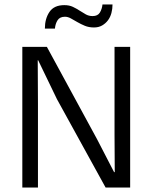

<svg xmlns="http://www.w3.org/2000/svg" viewBox="-20 -840 682 860"><path d="M80 -630H190L415 -216L491 -69H494L493 -236V-630H563V0H453L235 -396L151 -570H149L150 -376V0H80ZM181 -712Q181 -756 201.5 -786.5Q222 -817 268 -817Q290 -817 306 -809.5Q322 -802 336.5 -792.5Q351 -783 364.5 -775.5Q378 -768 395 -768Q418 -768 427.5 -784Q437 -800 439 -820H484Q484 -800 479 -781.5Q474 -763 463.5 -749Q453 -735 437.5 -726Q422 -717 401 -717Q378 -717 360 -724.5Q342 -732 326.5 -741Q311 -750 297.5 -757.5Q284 -765 271 -765Q248 -765 238 -749.5Q228 -734 226 -712Z"/></svg>

Font: Mukta Mahee Light
Style: Regular
Weight: 300
Designer: Shuchita Grover, Noopur Datye, Girish Dalvi, Yashodeep Gholap
Foundry: Ek Type
Version: Version 2.538;PS 1.000;hotconv 16.6.51;makeotf.lib2.5.65220;